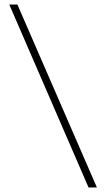

<svg xmlns="http://www.w3.org/2000/svg" viewBox="-20 -790 469 850"><path d="M409 40H372L21 -770H57Z"/></svg>

Font: M PLUS 2 Thin ExtraLight
Style: Regular
Weight: 250
Version: Version 1.001